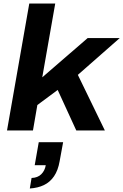

<svg xmlns="http://www.w3.org/2000/svg" viewBox="-20 -744 703 1095"><path d="M20 0 147 -724H295L221 -303L480 -527H663L424 -317L578 0H415L309 -231L193 -145L168 0ZM150 331 160 271Q195 270 215.5 249.5Q236 229 241 198H178L201 67H340L320 176Q311 228 288 261.5Q265 295 230.5 311.5Q196 328 150 331Z"/></svg>

Font: Archivo SemiExpanded
Style: Bold Italic
Weight: 700
Width: 6
Italic angle: -10°
Designer: Hector Gatti
Foundry: Omnibus-Type
Version: Version 2.001